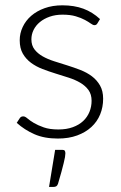

<svg xmlns="http://www.w3.org/2000/svg" viewBox="-20 -526 465 740"><path d="M355.5 -436Q351.5 -429 344 -429Q338.5 -429 330 -435.2Q321.5 -441.5 307.2 -449.2Q293 -457 272 -463.2Q251 -469.5 221 -469.5Q194 -469.5 171.8 -461.8Q149.5 -454 133.8 -441Q118 -428 109.5 -410.8Q101 -393.5 101 -374.5Q101 -351 113 -335.5Q125 -320 144.2 -309Q163.5 -298 188.5 -290Q213.5 -282 239.2 -274Q265 -266 290 -256.2Q315 -246.5 334.2 -232Q353.5 -217.5 365.5 -196.5Q377.5 -175.5 377.5 -145.5Q377.5 -113 366 -85Q354.5 -57 332.2 -36.5Q310 -16 277.5 -4Q245 8 203 8Q150.5 8 112.5 -8.8Q74.5 -25.5 44.5 -52.5L55.5 -69.5Q58 -73.5 61.2 -75.5Q64.5 -77.5 70 -77.5Q76.5 -77.5 85.8 -69.5Q95 -61.5 110.5 -52.2Q126 -43 148.8 -35Q171.5 -27 205 -27Q236.5 -27 260.5 -35.8Q284.5 -44.5 300.5 -59.5Q316.5 -74.5 324.8 -94.8Q333 -115 333 -137.5Q333 -162.5 321 -179Q309 -195.5 289.5 -207Q270 -218.5 245.2 -226.5Q220.5 -234.5 194.5 -242.5Q168.5 -250.5 143.8 -260Q119 -269.5 99.5 -284Q80 -298.5 68 -319.2Q56 -340 56 -371Q56 -397.5 67.5 -422Q79 -446.5 100.2 -465Q121.5 -483.5 152 -494.5Q182.5 -505.5 220.5 -505.5Q266 -505.5 301.2 -492.5Q336.5 -479.5 365.5 -452.5ZM220 51.5Q227.5 51.5 229.8 55.2Q232 59 232 65Q232 70.5 230.5 79.5Q229 88.5 225.5 102.5Q222 116.5 216.8 136.2Q211.5 156 203.5 182.5Q201 189.5 196.8 192Q192.5 194.5 185 194.5H169L192.5 51.5Z"/></svg>

Font: Lato 2
Style: Regular
Weight: 300
Designer: Lukasz Dziedzic with Adam Twardoch and Botio Nikoltchev
Foundry: tyPoland Lukasz Dziedzic
Version: Version 2.015; 2015-08-06; http://www.latofonts.com/